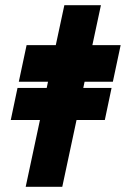

<svg xmlns="http://www.w3.org/2000/svg" viewBox="-20 -720 489 740"><path d="M79 0 134 -257.5H21.5L47.5 -381H160L165 -405H52.5L82.5 -546H195L228 -700H369L336 -546H445L415 -405H306L301 -381H410L384 -257.5H275L220 0ZM165.5 -71H165L218 -319.5H338V-319H218L251 -474.5H371V-474H251L284 -629.5H284.5L251.5 -474.5H125V-475H251.5L218.5 -319H95H218.5Z"/></svg>

Font: Tourney Black
Style: Italic
Weight: 900
Italic angle: -12°
Version: Version 1.015